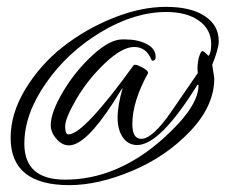

<svg xmlns="http://www.w3.org/2000/svg" viewBox="-20 -532 675 560"><path d="M618 -412Q618 -390 599 -343L605 -304Q605 -223 534.5 -149Q464 -75 365 -33.5Q266 8 182 8Q11 8 11 -130Q11 -201 54 -272Q97 -343 163 -395Q229 -447 310 -479.5Q391 -512 464 -512Q537 -512 577.5 -485Q618 -458 618 -412ZM588 -369Q596 -377 596 -403Q596 -446 560.5 -471.5Q525 -497 465 -497Q372 -497 274.5 -438.5Q177 -380 114 -289.5Q51 -199 51 -113Q51 -8 170 -8Q321 -8 455 -127Q559 -220 559 -283Q559 -285 556 -285Q447 -109 380 -109Q354 -109 338.5 -131Q323 -153 323 -189Q323 -225 338 -276Q337 -276 311 -234Q230 -108 181 -108Q161 -108 144.5 -127Q128 -146 128 -167Q128 -204 163.5 -264Q199 -324 249.5 -370.5Q300 -417 336 -417H346Q382 -417 408 -403.5Q434 -390 434 -366Q434 -355 425 -355Q424 -355 422 -357Q407 -395 371.5 -395Q336 -395 286 -347.5Q236 -300 203 -243.5Q170 -187 170 -163.5Q170 -140 180 -140Q224 -140 370 -342Q370 -343 375.5 -343Q381 -343 396.5 -334.5Q412 -326 412 -319Q366 -236 366 -170Q366 -127 392 -127Q425 -127 480 -207L557 -319L556 -330Q556 -352 561 -367.5Q566 -383 570.5 -383Q575 -383 588 -369Z"/></svg>

Font: Qwigley
Style: Regular
Weight: 400
Designer: Robert E. Leuschke
Foundry: Robert E. Leuschke
Version: Version 1.003